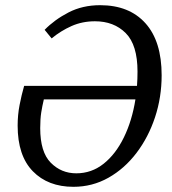

<svg xmlns="http://www.w3.org/2000/svg" viewBox="-20 -705 661 740"><path d="M263 15Q165 15 106.5 -45Q48 -105 48 -221Q48 -262 55.5 -300.5Q63 -339 73 -374H508Q509 -388 509.5 -401.5Q510 -415 510 -429Q510 -532 464.5 -577.5Q419 -623 346 -623Q297 -623 255.5 -604.5Q214 -586 179 -557L152 -590Q190 -629 244 -657Q298 -685 366 -685Q478 -685 540.5 -615.5Q603 -546 603 -415Q603 -330 577.5 -253Q552 -176 506 -115.5Q460 -55 398 -20Q336 15 263 15ZM274 -37Q333 -37 379.5 -74Q426 -111 457.5 -175.5Q489 -240 502 -322H149Q143 -297 139 -272Q135 -247 135 -211Q135 -119 175.5 -78Q216 -37 274 -37Z"/></svg>

Font: Source Serif 4 SmText
Style: Italic
Weight: 400
Italic angle: -12°
Designer: Frank Grießhammer
Foundry: Adobe
Version: Version 4.005;hotconv 1.1.0;makeotfexe 2.6.0